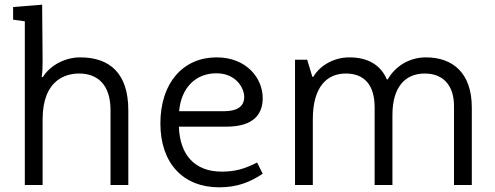

<svg xmlns="http://www.w3.org/2000/svg" viewBox="-20 -790 2116 820"><path d="M86 0H162V-280C162 -363 186 -416 224 -446C250 -466 282 -476 318 -476C396 -476 452 -429 452 -320V0H528V-319C528 -478 448 -545 322 -545C259 -545 195 -512 163 -461H158C161 -479 162 -502 162 -530L160 -770L36 -760V-706L86 -699Z M916 10C993 10 1048 -12 1102 -48L1078 -96C1024 -68 982 -57 927 -57C812 -57 748 -128 744 -249H946C1063 -249 1102 -302 1102 -371C1102 -455 1034 -545 905 -545C762 -545 665 -436 665 -263C665 -92 763 10 916 10ZM745 -315C754 -418 818 -477 904 -477C989 -477 1023 -413 1023 -376C1023 -336 994 -315 936 -315Z M1240 0H1316V-281C1316 -419 1376 -476 1457 -476C1535 -476 1580 -428 1580 -332V0H1656V-299C1656 -419 1711 -476 1794 -476C1874 -476 1919 -424 1919 -337V0H1995V-331C1995 -479 1913 -545 1799 -545C1728 -545 1668 -507 1636 -451H1632C1606 -512 1552 -545 1472 -545C1410 -545 1349 -514 1318 -462H1314L1292 -535H1240Z"/></svg>

Font: Frost Regular
Style: Regular
Weight: 400
Designer: Lee Frost
Foundry: Lee Frost for Ice Communication Norge AS
Version: Version 2.011;hotconv 1.0.107;makeotfexe 2.5.65593